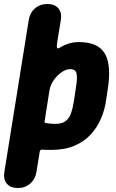

<svg xmlns="http://www.w3.org/2000/svg" viewBox="-48 -729 578 958"><path d="M39.8 209Q4.2 209 -14 187.3Q-32.2 165.6 -26.4 130L95.6 -630Q101.4 -665.6 126.6 -687.3Q151.8 -709 187.4 -709H189.4Q225 -709 243.2 -687.3Q261.4 -665.6 255.6 -630L237 -515Q234.6 -499.2 236.1 -492.4Q237.6 -485.6 245.8 -488.6Q250.8 -491 263.4 -498.4Q276 -505.8 297.2 -512.4Q318.4 -519 347.4 -519Q441.8 -519 475.5 -460.9Q509.2 -402.8 489 -279L480.2 -221Q473.6 -178.4 455.2 -135.8Q436.8 -93.2 404.8 -58.1Q372.8 -23 324 -2Q275.2 19 206.8 19Q193.8 19 182.8 18.6Q171.8 18.2 161.4 17.8Q152.8 16.6 150.4 27.2L133.6 130Q127.8 165.6 102.6 187.3Q77.4 209 41.8 209ZM228 -111Q261.4 -111 279.1 -124.4Q296.8 -137.8 305.8 -162.6Q314.8 -187.4 320.2 -221L329 -279Q336.4 -323.4 335.7 -346Q335 -368.6 326.5 -376.3Q318 -384 300.8 -384Q281.8 -384 259.5 -368.7Q237.2 -353.4 220.5 -329.3Q203.8 -305.2 199 -279L174.8 -125.8Q173.8 -121.8 174.5 -119Q175.2 -116.2 177.6 -115.6Q182.8 -115.2 196.3 -113.1Q209.8 -111 228 -111Z"/></svg>

Font: Winky Sans
Style: Italic
Weight: 400
Italic angle: -8.97852°
Designer: Simon Atzbach
Foundry: typofactur
Version: Version 1.205